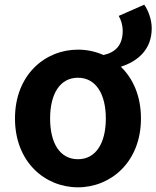

<svg xmlns="http://www.w3.org/2000/svg" viewBox="-20 -786 668 820"><path d="M313 -106C236 -106 194 -174 194 -280C194 -385 236 -454 313 -454C389 -454 432 -385 432 -280C432 -174 389 -106 313 -106ZM313 14C453 14 582 -94 582 -280C582 -376 548 -451 496 -501C568 -524 628 -574 628 -665C628 -703 613 -742 596 -766L487 -718C497 -701 504 -679 504 -654C504 -592 472 -562 422 -551C388 -566 351 -574 313 -574C172 -574 44 -466 44 -280C44 -94 172 14 313 14Z"/></svg>

Font: Source Han Sans KR
Style: Bold
Weight: 700
Designer: Ryoko NISHIZUKA 西塚涼子 (kana, bopomofo & ideographs); Paul D. Hunt (Latin, Greek & Cyrillic); Sandoll Communications 산돌커뮤니
Foundry: Adobe
Version: Version 2.004;hotconv 1.0.118;makeotfexe 2.5.65603